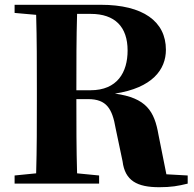

<svg xmlns="http://www.w3.org/2000/svg" viewBox="-20 -767 810 802"><path d="M299 -390C299 -505 299 -608 302 -709H359C460 -709 513 -655 513 -556C513 -465 470 -390 358 -390ZM675 -39 642 -204C625 -303 591 -358 460 -376C617 -400 673 -477 673 -559C673 -678 577 -747 401 -747H41V-713L131 -705C134 -602 134 -499 134 -395V-351C134 -247 134 -144 131 -43L41 -34V0H394V-34L302 -43C299 -145 299 -248 299 -353H348C425 -353 449 -313 463 -231L492 -93C502 -12 553 15 645 15C695 15 723 10 764 0V-34Z"/></svg>

Font: Noto Serif KR Black
Style: Regular
Weight: 900
Version: Version 1.001;PS 1.001;hotconv 16.6.54;makeotf.lib2.5.65590